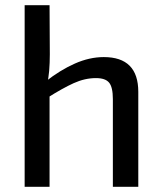

<svg xmlns="http://www.w3.org/2000/svg" viewBox="-20 -720 625 740"><path d="M380 -500Q513 -500 513 -366V0H415V-338Q415 -384 400.5 -401.5Q386 -419 350 -419Q307 -419 264 -399.5Q221 -380 161 -342L156 -406Q212 -450 268.5 -475Q325 -500 380 -500ZM171 -700 172 -511Q172 -477 169.5 -447Q167 -417 161 -394L171 -380V0H75V-700Z"/></svg>

Font: Exo 2 Medium
Style: Regular
Weight: 500
Designer: Natanael Gama
Foundry: Natanael Gama
Version: Version 2.010